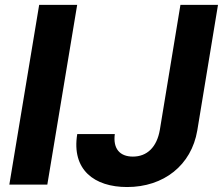

<svg xmlns="http://www.w3.org/2000/svg" viewBox="-20 -747 902 777"><path d="M292.3 -727.3H138.5L17.8 0H171.5ZM292.6 -204.5C268.8 -59.7 361.9 9.9 494.3 9.9C642.4 9.9 754.6 -78.1 778.4 -219.1L862.2 -727.3H710.2L626.8 -221.2C614.7 -151.6 575.3 -113.3 517.8 -113.3C464.5 -113.3 436.8 -145.6 444.6 -204.5Z"/></svg>

Font: Margiela Sans
Style: Bold Italic
Weight: 700
Italic angle: -9.39999°
Designer: Stefan Endress, Andreas Faust
Version: Version 1.100;FEAKit 1.0